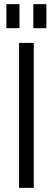

<svg xmlns="http://www.w3.org/2000/svg" viewBox="-20 -907 255 927"><path d="M143 -700V0H72V-700ZM74 -887V-771H11V-887ZM204 -887V-771H141V-887Z"/></svg>

Font: Pathway Extreme Condensed Light
Style: Regular
Weight: 300
Width: 3
Version: Version 1.001;gftools[0.9.26]